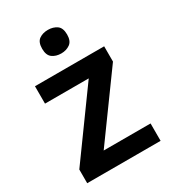

<svg xmlns="http://www.w3.org/2000/svg" viewBox="-183 -849 848 947"><g transform="rotate(-30 241.0 -376.0)"><path d="M449 0H31V-78L296 -444H47V-543H441V-456L182 -99H449ZM241 -752Q270 -752 291 -737.5Q312 -723 312 -685Q312 -648 291 -633Q270 -618 241 -618Q211 -618 190.5 -633Q170 -648 170 -685Q170 -723 190.5 -737.5Q211 -752 241 -752Z"/></g></svg>

Font: Noto Sans Kawi SemiBold
Style: Regular
Weight: 600
Designer: Fadhl Haqq
Version: Version 1.000